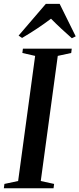

<svg xmlns="http://www.w3.org/2000/svg" viewBox="-34 -1002 422 1022"><path d="M-13.5 0 -10.5 -23 62.5 -38.5 153 -704.5 85 -720 88 -743H348L345 -720L273.5 -704.5L183 -38.5L254 -23L251 0ZM65 -812.5 210 -981.5H283.5L369 -808.5L348.5 -798.5Q320 -823.5 292 -849.5Q264 -875.5 237.5 -902.5Q202.5 -876 165 -851Q127.5 -826 83.5 -800Z"/></svg>

Font: Merriweather 120pt Medium
Style: Italic
Weight: 500
Italic angle: -7.8°
Version: Version 2.101